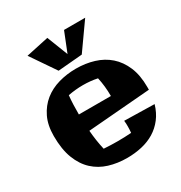

<svg xmlns="http://www.w3.org/2000/svg" viewBox="-178 -863 959 1017"><g transform="rotate(-30 302.0 -354.5)"><path d="M585.9 -229 204.1 -198.2Q206.5 -168 210.9 -138.2Q215.3 -108.4 222.2 -78.1Q265.1 -75.2 305.2 -75.2Q327.1 -75.2 347.7 -75.9Q368.2 -76.7 390.1 -78.1Q391.1 -87.9 391.6 -97.7Q392.1 -107.4 392.1 -117.2Q392.1 -126 391.8 -134.5Q391.6 -143.1 390.1 -151.9L574.2 -147.9Q560.5 -101.6 534.9 -68.4Q509.3 -35.2 474.4 -13.9Q439.5 7.3 396.5 17.1Q353.5 26.9 306.2 26.9Q248 26.9 197 11.2Q146 -4.4 108.2 -39.3Q70.3 -74.2 48.6 -130.4Q26.9 -186.5 26.9 -268.1Q26.9 -334 49.8 -381.3Q72.8 -428.7 111.1 -459.5Q149.4 -490.2 200 -504.6Q250.5 -519 306.2 -519Q364.3 -519 415.3 -503.4Q466.3 -487.8 504.2 -454.6Q542 -421.4 564 -369.6Q585.9 -317.9 585.9 -246.1ZM199.2 -300.8H395Q395 -361.3 382.8 -416Q340.8 -424.8 294.9 -424.8Q250 -424.8 204.1 -416Q201.2 -388.7 200.2 -360.6Q199.2 -332.5 199.2 -300.8ZM119.1 -706.1 257.3 -735.8 307.1 -607.9 355 -728H484.4L371.1 -567.9L222.2 -555.2Z"/></g></svg>

Font: Galindo
Style: Regular
Weight: 400
Version: Version 1.000